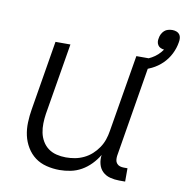

<svg xmlns="http://www.w3.org/2000/svg" viewBox="-77 -741 799 823"><g transform="rotate(10 322.5 -329.5)"><path d="M235 8Q206 8 178 1Q150 -6 128.5 -22Q107 -38 92.5 -62Q78 -86 72 -113Q66 -140 67 -169.5Q68 -199 73 -228L123 -530H188L136 -218Q133 -198 132.5 -177Q132 -156 136 -136.5Q140 -117 150 -100Q160 -83 175.5 -71.5Q191 -60 211 -55Q231 -50 252 -50Q252 -50 252.5 -50Q253 -50 253 -50Q272 -50 291.5 -53.5Q311 -57 330 -66Q349 -75 364.5 -89Q380 -103 391.5 -120Q403 -137 409.5 -156Q416 -175 419 -195L475 -530H540L468 -94Q467 -85 468 -76.5Q469 -68 474.5 -61.5Q480 -55 488 -52.5Q496 -50 505 -50H521V8H495Q475 8 455.5 3Q436 -2 422.5 -15Q409 -28 404 -47.5Q399 -67 402 -87Q389 -65 370.5 -46Q352 -27 330 -14.5Q308 -2 283.5 3Q259 8 235 8ZM498 -472 485 -515Q500 -519 514 -524Q528 -529 541.5 -536.5Q555 -544 566.5 -554.5Q578 -565 587 -578Q579 -579 572 -582Q565 -585 560.5 -591.5Q556 -598 555 -606Q554 -614 556 -622Q557 -631 561.5 -640Q566 -649 573 -655.5Q580 -662 589.5 -664.5Q599 -667 608 -667Q617 -667 625.5 -664Q634 -661 639 -654.5Q644 -648 645 -639Q646 -630 644 -620Q640 -594 627.5 -569Q615 -544 595 -524.5Q575 -505 549.5 -492.5Q524 -480 498 -472Z"/></g></svg>

Font: Iosevka Curly Light Extended
Style: Italic
Weight: 300
Width: 7
Italic angle: -9°
Monospace: yes
Designer: Belleve Invis
Foundry: Belleve Invis
Version: Version 11.1.0; ttfautohint (v1.8.3)